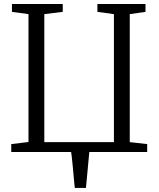

<svg xmlns="http://www.w3.org/2000/svg" viewBox="-20 -763 796 964"><path d="M411.5 180.5H355.5Q355 177 353.2 158.8Q351.5 140.5 349.2 115Q347 89.5 344.5 64.2Q342 39 340 21Q338 3 337 0H36.5V-39.5L123 -50V-692L40 -703.5V-743H295V-703.5L202.5 -692V-49.5H552V-692L469 -703.5V-743H710.5V-703.5L631.5 -692V-49.5L719 -39.5V0H428.5Q426.5 22.5 424.2 45Q422 67.5 420 90.2Q418 113 415.8 135.5Q413.5 158 411.5 180.5Z"/></svg>

Font: Merriweather 36pt Light
Style: Regular
Weight: 300
Designer: Eben Sorkin
Foundry: Eben Sorkin
Version: Version 2.100